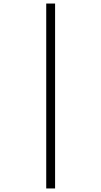

<svg xmlns="http://www.w3.org/2000/svg" viewBox="-20 -886 572 1084"><path d="M241 178V-866H291V178Z"/></svg>

Font: Noto Sans Malayalam UI ExtraCondensed Light
Style: Regular
Weight: 300
Width: 2
Designer: Jelle Bosma - Monotype Design Team
Foundry: Monotype Imaging Inc.
Version: Version 2.104; ttfautohint (v1.8.4.7-5d5b)